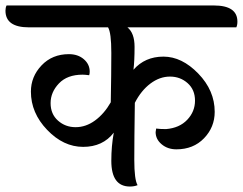

<svg xmlns="http://www.w3.org/2000/svg" viewBox="-75 -676 888 702"><path d="M707 -656Q793 -656 793 -597Q793 -584 789 -576H391Q417 -555 417 -504.5Q417 -454 413 -421Q455 -469 522.5 -469Q590 -469 650 -407Q710 -345 710 -267Q710 -211 671 -170.5Q632 -130 570 -130Q538 -130 516 -148.5Q494 -167 494 -193Q494 -196 496 -206Q509 -204 532 -204Q581 -208 609.5 -238Q638 -268 638 -308Q638 -348 611 -372Q584 -396 546.5 -396Q509 -396 475 -370.5Q441 -345 418 -300Q416 -164 416 -91.5Q416 -19 428 1Q416 6 400 6Q332 6 332 -88Q332 -142 341 -191Q301 -139 229 -139Q157 -139 97.5 -201Q38 -263 38 -341Q38 -396 77 -437Q116 -478 177 -478Q210 -478 231.5 -459.5Q253 -441 253 -414Q253 -406 251 -401Q235 -403 227 -403Q171 -403 140.5 -371Q110 -339 110 -299Q110 -259 137 -235Q164 -211 201.5 -211Q239 -211 272.5 -235.5Q306 -260 330 -302Q332 -408 332 -482.5Q332 -557 320 -576H31Q-55 -576 -55 -637Q-55 -648 -51 -656Z"/></svg>

Font: Laila Medium
Style: Regular
Weight: 500
Designer: Hitesh Malaviya
Foundry: Indian Type Foundry
Version: Version 1.302;PS 1.0;hotconv 1.0.78;makeotf.lib2.5.61930; tt